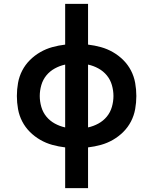

<svg xmlns="http://www.w3.org/2000/svg" viewBox="-20 -755 790 990"><path d="M316 215V5Q282 1 249.5 -8Q217 -17 187.5 -34Q158 -51 134 -75Q110 -99 94.5 -129Q79 -159 73 -192.5Q67 -226 67 -260Q67 -294 73 -327.5Q79 -361 94.5 -391Q110 -421 134 -445Q158 -469 187.5 -486Q217 -503 249.5 -512Q282 -521 316 -525V-735H434V-525Q468 -521 500.5 -512Q533 -503 562.5 -486Q592 -469 616 -445Q640 -421 655.5 -391Q671 -361 677 -327.5Q683 -294 683 -260Q683 -226 677 -192.5Q671 -159 655.5 -129Q640 -99 616 -75Q592 -51 562.5 -34Q533 -17 500.5 -8Q468 1 434 5V215ZM316 -98V-422Q288 -416 262.5 -402Q237 -388 219 -366Q201 -344 193 -316Q185 -288 185 -260Q185 -232 193 -204Q201 -176 219 -154Q237 -132 262.5 -118Q288 -104 316 -98ZM434 -98Q462 -104 487.5 -118Q513 -132 531 -154Q549 -176 557 -204Q565 -232 565 -260Q565 -288 557 -316Q549 -344 531 -366Q513 -388 487.5 -402Q462 -416 434 -422Z"/></svg>

Font: Iosevka Plex Etoile
Style: Bold
Weight: 700
Designer: Belleve Invis
Foundry: Belleve Invis
Version: Version 25.1.1; ttfautohint (v1.8.4)